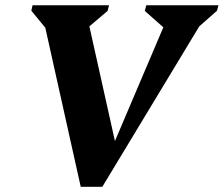

<svg xmlns="http://www.w3.org/2000/svg" viewBox="-20 -710 854 733"><path d="M288.2 3.2 141 -657.8 186.8 -562.8 99.6 -669.2 104.4 -690H396.2L390.6 -668.2L281.8 -576L309 -664.2L430.4 -119.4H396.6L623.6 -652.8L637 -576L532.8 -668.4L538.4 -690H814L808.4 -669L700.4 -573.8L772.2 -661.4L370.6 3.2Z"/></svg>

Font: Platypi Light
Style: Italic
Weight: 300
Italic angle: -13°
Designer: David Sargent
Foundry: Bolt Cutter Type
Version: Version 1.200